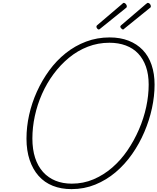

<svg xmlns="http://www.w3.org/2000/svg" viewBox="-20 -1295 1094 1334"><path d="M477 19Q405 19 347 -4Q289 -27 248.5 -72.5Q208 -118 186 -183.5Q164 -249 164 -332Q164 -414 182.5 -497Q201 -580 236.5 -658.5Q272 -737 322 -805.5Q372 -874 436.5 -925.5Q501 -977 578 -1006Q655 -1035 742 -1035Q815 -1035 873 -1012.5Q931 -990 971.5 -948Q1012 -906 1033 -844.5Q1054 -783 1054 -707Q1054 -628 1036 -544Q1018 -460 983 -378Q948 -296 897.5 -224Q847 -152 783 -98Q719 -44 642 -12.5Q565 19 477 19ZM479 -19Q559 -19 629.5 -49Q700 -79 759.5 -130.5Q819 -182 865.5 -250Q912 -318 945.5 -395.5Q979 -473 996 -552.5Q1013 -632 1013 -707Q1013 -778 994 -832Q975 -886 940 -923Q905 -960 854 -979Q803 -998 740 -998Q661 -998 590 -970.5Q519 -943 459.5 -894Q400 -845 352.5 -781Q305 -717 272 -642.5Q239 -568 222 -489Q205 -410 205 -333Q205 -257 224 -198.5Q243 -140 279 -100Q315 -60 365.5 -39.5Q416 -19 479 -19ZM666 -1090Q661 -1090 655.5 -1096.5Q650 -1103 650 -1109Q650 -1111 650.5 -1113Q651 -1115 653 -1118L828 -1267Q832 -1270 834 -1272.5Q836 -1275 840 -1275Q845 -1275 849.5 -1271.5Q854 -1268 857.5 -1262.5Q861 -1257 861 -1252Q861 -1249 860.5 -1246.5Q860 -1244 858 -1242L678 -1097Q675 -1094 672 -1092Q669 -1090 666 -1090ZM835 -1090Q830 -1090 823 -1097Q816 -1104 816 -1109Q816 -1111 816.5 -1113Q817 -1115 820 -1118L994 -1267Q999 -1270 1001.5 -1272.5Q1004 -1275 1007 -1275Q1012 -1275 1017 -1271.5Q1022 -1268 1025 -1262.5Q1028 -1257 1028 -1252Q1028 -1249 1027.5 -1246.5Q1027 -1244 1024 -1242L845 -1097Q842 -1094 839.5 -1092Q837 -1090 835 -1090Z"/></svg>

Font: Playwrite CO Thin
Style: Regular
Weight: 250
Version: Version 1.002